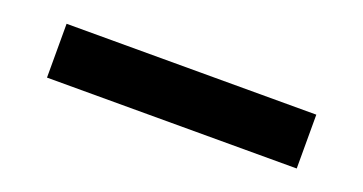

<svg xmlns="http://www.w3.org/2000/svg" viewBox="-24 -119 906 479"><g transform="rotate(20 429.0 120.5)"><path d="M97.8 192.2V49.3H760.8V192.2Z"/></g></svg>

Font: Lexend Tera
Style: Regular
Weight: 400
Designer: Bonnie Shaver-Troup, Thomas Jockin
Foundry: Lexend
Version: Version 1.007